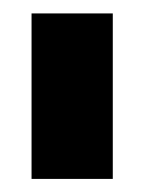

<svg xmlns="http://www.w3.org/2000/svg" viewBox="-20 -695 216 286"><path d="M27 -428.5H148V-675H27Z"/></svg>

Font: Anybody Thin
Style: Bold
Weight: 700
Version: Version 1.113;gftools[0.9.25]